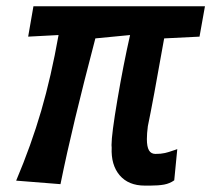

<svg xmlns="http://www.w3.org/2000/svg" viewBox="-20 -570 660 600"><path d="M329 -109Q328.5 -111 328.5 -116.5Q328.5 -150 347 -259Q365.5 -368 386.5 -460.5L278 -450Q240.5 -307 214.8 -200Q189 -93 169 5.5L30.5 -5.5Q77.5 -116.5 108.8 -223.8Q140 -331 163 -460.5L68 -455.5L84.5 -550.5H620.5L603.5 -455.5L493 -450Q457 -246.5 442 -175.5Q439 -152.5 439 -135.5Q439 -111.5 445.5 -100.2Q452 -89 466 -89Q483.5 -89 495.2 -91.8Q507 -94.5 524 -100.5L534 -104L524.5 -6.5Q510.5 3.5 492.8 6.8Q475 10 450 10H432.5Q381.5 10 354 -22.2Q326.5 -54.5 329 -109Z"/></svg>

Font: JuliaMono ExtraBoldItalic
Style: Regular
Weight: 800
Italic angle: -9°
Monospace: yes
Designer: cormullion
Foundry: corm
Version: Version 0.049; ttfautohint (v1.8.4)